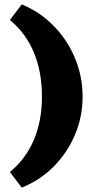

<svg xmlns="http://www.w3.org/2000/svg" viewBox="-20 -731 442 874"><path d="M25 52Q97 -7 134 -94Q171 -181 171 -291Q171 -404 134 -492.5Q97 -581 25 -640L79 -711Q162 -677 224.5 -613Q287 -549 321.5 -466Q356 -383 356 -291Q356 -200 321.5 -118Q287 -36 224.5 27Q162 90 79 123Z"/></svg>

Font: Ysabeau Heavy
Style: Regular
Weight: 800
Designer: Christian Thalmann (Catharsis Fonts)
Version: Version 0.003